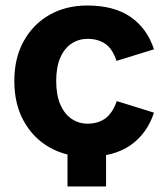

<svg xmlns="http://www.w3.org/2000/svg" viewBox="-20 -557 595 697"><path d="M297 12Q220 12 160.5 -21.5Q101 -55 66.5 -117Q32 -179 32 -263Q32 -347 66.5 -408.5Q101 -470 160.5 -503.5Q220 -537 297 -537Q394 -537 454 -495.5Q514 -454 539 -378L403 -336Q388 -381 361.5 -398.5Q335 -416 298 -416Q266 -416 240 -399Q214 -382 199 -348Q184 -314 184 -263Q184 -212 199 -177.5Q214 -143 240 -125.5Q266 -108 298 -108Q335 -108 361.5 -126.5Q388 -145 404 -190L539 -148Q514 -72 454 -30Q394 12 297 12ZM225 120V-56H365V120Z"/></svg>

Font: TikTok Sans 24pt
Style: Bold
Weight: 700
Version: Version 4.000